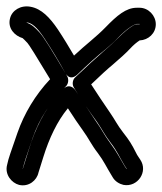

<svg xmlns="http://www.w3.org/2000/svg" viewBox="-21 -541 502 594"><path d="M411 -466H404C399 -466 394 -464 391 -462C376 -453 361 -440 346 -425C333 -412 317 -397 297 -380C276 -362 248 -336 212 -302C203 -294 202 -280 207 -271C227 -237 256 -196 279 -164C295 -141 303 -123 321 -100C342 -73 348 -56 365 -28L371 -19V-18L370 -19L364 -28C351 -50 339 -73 321 -97C300 -125 294 -141 275 -167C267 -178 220 -251 212 -262C208 -268 193 -284 174 -265C132 -223 99 -168 76 -102C72 -89 69 -81 66 -71L50 -20C50 -19 49 -19 49 -18C55 -41 60 -56 80 -114C100 -172 134 -225 183 -274C191 -282 192 -296 187 -305C140 -385 114 -427 101 -441C86 -457 79 -464 60 -472C76 -471 93 -458 116 -423C139 -388 161 -352 180 -317C181 -314 195 -288 219 -311C251 -342 280 -368 305 -388C319 -400 332 -411 342 -422C375 -457 398 -467 402 -467H411ZM411 -517H402C369 -517 341 -493 306 -457C276 -426 244 -403 208 -369C192 -396 176 -423 158 -450C133 -487 107 -514 74 -520C43 -526 16 -509 10 -484C2 -453 25 -430 49 -423C52 -420 56 -417 64 -408C68 -404 92 -366 134 -296C88 -247 54 -190 33 -130C12 -68 6 -55 1 -31C-7 -1 15 25 38 31C68 38 93 17 98 -7L113 -55C131 -113 156 -166 189 -206C203 -184 226 -150 235 -138C254 -112 261 -94 282 -67C300 -43 309 -23 322 -2L328 8C335 20 348 28 361 31C405 39 438 -10 413 -47L407 -56C404 -60 402 -64 400 -68C387 -94 379 -107 360 -131C342 -154 335 -170 319 -193C300 -220 280 -251 261 -280C289 -307 312 -328 329 -342C350 -360 368 -376 382 -391C392 -402 402 -410 411 -416C438 -417 461 -438 461 -466C461 -493 438 -517 411 -517Z"/></svg>

Font: AppleStorm
Style: CBo
Weight: 400
Foundry: Cannot Into Space Fonts
Version: Version 1.01